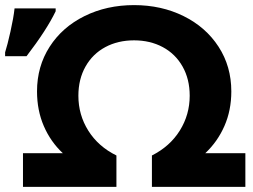

<svg xmlns="http://www.w3.org/2000/svg" viewBox="-81 -732 990 752"><path d="M9 -132H165Q117 -177 90.5 -238.5Q64 -300 64 -374Q64 -472 113.5 -549Q163 -626 250 -669Q337 -712 444 -712Q551 -712 638 -669Q725 -626 775 -549Q825 -472 825 -374Q825 -300 798 -238.5Q771 -177 723 -132H880V0H514V-123Q585 -159 623.5 -221Q662 -283 662 -357Q662 -422 634 -471.5Q606 -521 556.5 -547.5Q507 -574 444 -574Q381 -574 331.5 -547.5Q282 -521 254 -471.5Q226 -422 226 -357Q226 -282 265 -220Q304 -158 375 -123V0H9ZM-61 -527Q-52 -555 -40 -608.5Q-28 -662 -24 -699H137V-688Q102 -615 23 -512H-61Z"/></svg>

Font: Montserrat GRBold
Style: Regular
Weight: 700
Designer: Julieta Ulanovsky
Foundry: Julieta Ulanovsky
Version: Version 1.00 May 29, 2023, initial release